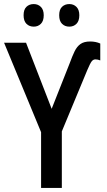

<svg xmlns="http://www.w3.org/2000/svg" viewBox="-20 -924 525 944"><path d="M182 0V-274L0 -714H108L234 -389L323 -614Q335 -647 346.5 -671Q358 -695 375.5 -707.5Q393 -720 423 -720Q451 -720 473 -710V-627Q461 -632 449 -632Q438 -632 430.5 -622Q423 -612 409 -579L284 -278V0ZM96 -849Q96 -877 110 -890.5Q124 -904 146 -904Q167 -904 181 -890Q195 -876 195 -849Q195 -821 181 -807Q167 -793 146 -793Q124 -793 110 -807Q96 -821 96 -849ZM271 -849Q271 -877 285 -890.5Q299 -904 321 -904Q342 -904 356 -890Q370 -876 370 -849Q370 -821 356 -807Q342 -793 321 -793Q299 -793 285 -807Q271 -821 271 -849Z"/></svg>

Font: Noto Sans Condensed Medium
Style: Regular
Weight: 500
Width: 3
Designer: Monotype Design Team
Foundry: Monotype Imaging Inc.
Version: Version 2.013; ttfautohint (v1.8.4.7-5d5b)